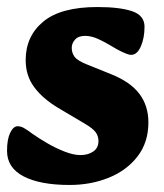

<svg xmlns="http://www.w3.org/2000/svg" viewBox="-20 -510 466 546"><path d="M178 16Q94 16 47 -8.5Q0 -33 0 -81Q0 -114 9 -132.5Q18 -151 30 -151Q39 -151 48 -146Q57 -141 73 -129Q90 -117 114 -103Q138 -89 163.5 -79Q189 -69 209 -69Q230 -69 245 -79Q260 -89 260 -109Q260 -123 252 -134Q244 -145 220 -159L144 -204Q101 -230 77 -262.5Q53 -295 53 -339Q53 -407 103 -448.5Q153 -490 257 -490Q321 -490 356 -478Q391 -466 391 -434Q391 -402 380.5 -378Q370 -354 353 -354Q347 -354 340 -357Q333 -360 326 -363Q315 -368 297 -379Q279 -390 259.5 -399Q240 -408 222 -408Q203 -408 193.5 -397.5Q184 -387 184 -374Q184 -359 192.5 -348Q201 -337 229 -326L296 -299Q351 -277 376.5 -243Q402 -209 402 -162Q402 -105 371 -65Q340 -25 289 -4.5Q238 16 178 16Z"/></svg>

Font: Alkatra
Style: Regular
Weight: 400
Designer: Suman Bhandary
Version: Version 1.100;gftools[0.9.22]